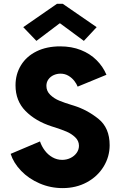

<svg xmlns="http://www.w3.org/2000/svg" viewBox="-20 -968 621 996"><path d="M35.2 -169.9 187.5 -234.4Q195.8 -209.5 212.2 -187.5Q228.5 -165.5 252 -152.1Q275.4 -138.7 302.7 -138.7Q325.7 -138.7 345.7 -148.4Q365.7 -158.2 377.7 -175Q389.6 -191.9 389.6 -211.9Q389.6 -237.3 370.1 -255.9Q350.6 -274.4 325.2 -285.2Q299.8 -295.9 263.7 -307.6Q260.3 -308.6 256.3 -309.8Q252.4 -311 248 -312.5Q164.6 -339.4 112.5 -392.1Q60.5 -444.8 60.5 -525.4Q60.5 -583.5 88.9 -629.6Q117.2 -675.8 169.7 -701.7Q222.2 -727.5 292 -727.5Q351.6 -727.5 399.4 -708.5Q447.3 -689.5 480.7 -656.2Q514.2 -623 532.2 -580.1L382.8 -518.6Q377.9 -532.2 365.7 -548.1Q353.5 -564 335 -575Q316.4 -585.9 293.9 -585.9Q275.4 -585.9 258.5 -578.4Q241.7 -570.8 231.2 -556.4Q220.7 -542 220.7 -522.5Q220.7 -495.1 241 -475.8Q261.2 -456.5 288.1 -445.6Q314.9 -434.6 350.6 -423.8Q355.5 -421.9 363.3 -419.9Q432.1 -398.4 490.5 -351.6Q548.8 -304.7 548.8 -214.8Q548.8 -154.8 517.3 -103.5Q485.8 -52.2 430.2 -22.2Q374.5 7.8 304.7 7.8Q241.7 7.8 185.3 -16.6Q128.9 -41 89.6 -81.8Q50.3 -122.6 35.2 -169.9ZM100.6 -827.1 275.4 -948.2H305.7L481.4 -827.1L415 -755.9L292 -846.7H289.1L168.9 -755.9Z"/></svg>

Font: Reddit Sans Fudge ExtraBold
Style: Regular
Weight: 800
Designer: Stephen Hutchings
Foundry: Reddit
Version: Version 1.011